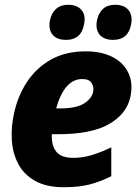

<svg xmlns="http://www.w3.org/2000/svg" viewBox="-20 -774 573 804"><path d="M248 10Q174 10 127 -16.5Q80 -43 56.5 -87.5Q33 -132 29.5 -187Q26 -242 39 -300Q54 -371 92.5 -430Q131 -489 192.5 -524Q254 -559 339 -559Q405 -559 451 -535.5Q497 -512 517.5 -469Q538 -426 526 -368Q510 -296 436 -254Q362 -212 223 -212H197Q195 -165 215.5 -139Q236 -113 287 -113Q325 -113 362.5 -124Q400 -135 446 -157V-36Q402 -14 357 -2Q312 10 248 10ZM324 -443Q250 -443 215 -320H232Q299 -320 331.5 -340.5Q364 -361 370 -389Q374 -409 364 -426Q354 -443 324 -443ZM454 -607Q415 -607 397 -629Q379 -651 386 -688Q392 -719 411 -736.5Q430 -754 462 -754Q500 -754 518 -732Q536 -710 529 -672Q517 -607 454 -607ZM257 -607Q218 -607 200 -629Q182 -651 189 -688Q195 -719 214.5 -736.5Q234 -754 265 -754Q303 -754 321.5 -732Q340 -710 332 -672Q320 -607 257 -607Z"/></svg>

Font: Noto Sans ExtraBold
Style: Italic
Weight: 800
Italic angle: -12°
Designer: Monotype Design Team
Foundry: Monotype Imaging Inc.
Version: Version 2.013; ttfautohint (v1.8.4.7-5d5b)